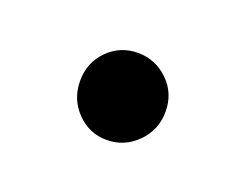

<svg xmlns="http://www.w3.org/2000/svg" viewBox="-38 -163 288 226"><g transform="rotate(20 106.0 -49.5)"><path d="M106 5Q84 5 68.5 -11Q53 -27 53 -50Q53 -73 68.5 -88.5Q84 -104 106 -104Q128 -104 144 -88.5Q160 -73 160 -50Q160 -27 144 -11Q128 5 106 5Z"/></g></svg>

Font: APTA Sans Regular
Style: Regular
Weight: 400
Version: Version 7.200